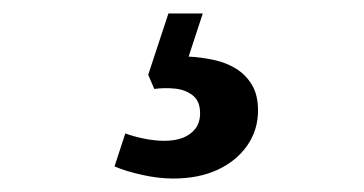

<svg xmlns="http://www.w3.org/2000/svg" viewBox="-20 -33 541 285"><path d="M281 -13 260 51Q279 52 297.5 56Q316 60 330.5 69Q345 78 354 93Q363 108 363 131Q363 160 347 183Q331 206 303 219Q275 232 237 232Q215 232 190.5 226.5Q166 221 150 214L166 165Q176 169 192.5 172.5Q209 176 224 176Q240 176 251.5 171.5Q263 167 270 158Q277 149 277 135Q277 117 266 108.5Q255 100 239.5 98.5Q224 97 209 99L200 78L230 -13Z"/></svg>

Font: Literata Medium
Style: Italic
Weight: 500
Italic angle: -2°
Designer: Latin by Veronika Burian and Jose Scaglione. Greek by Irene Vlachou. Cyrillic by Vera Evstafieva
Foundry: TypeTogether
Version: Version 3.103;gftools[0.9.29]